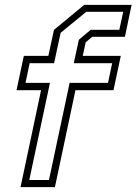

<svg xmlns="http://www.w3.org/2000/svg" viewBox="-20 -770 562 790"><path d="M64.5 0 149 -399H48L78 -540H179L202 -647L326.5 -750H521.5L494 -618.5H359.5L332.5 -596L320.5 -540H477L447 -399H290.5L206 0ZM100.5 -29.5H181.5L266.5 -429H424.5L441.5 -510H283.5L304.5 -606.5L353.5 -647.5H471L487 -721.5H335L229.5 -635L202.5 -510H102L85 -429H185.5Z"/></svg>

Font: Tourney Light
Style: Italic
Weight: 300
Italic angle: -12°
Version: Version 1.015